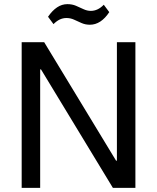

<svg xmlns="http://www.w3.org/2000/svg" viewBox="-20 -903 755 923"><path d="M630.9 -700V0H522.6L177.1 -569.4H173.1V0H84.2V-700H192.5L538 -130.6H542V-700ZM210.9 -822.5Q231.3 -852.3 254.5 -867.7Q277.6 -883.1 303.9 -883.1Q326.6 -883.1 345 -875.3Q363.3 -867.4 381 -859.1Q398.7 -850.7 416.6 -850.7Q433.2 -850.7 448.6 -857.9Q464 -865 478.9 -880.2L505.3 -844.7Q485.8 -815 462.3 -799.5Q438.8 -784.1 412.2 -784.1Q390.3 -784.1 371.7 -792.4Q353 -800.7 335.8 -808.6Q318.6 -816.4 299.5 -816.4Q282.8 -816.4 267.4 -809.3Q252.1 -802.1 237.2 -787Z"/></svg>

Font: Pathway Extreme 8pt Thin
Style: Regular
Weight: 100
Designer: Eduardo Rodriguez Tunni
Foundry: Eduardo Rodriguez Tunni
Version: Version 1.000